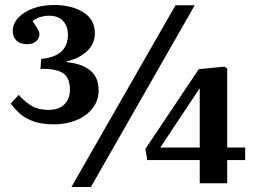

<svg xmlns="http://www.w3.org/2000/svg" viewBox="-20 -735 1018 769"><path d="M266 14 683 -714H760L344 14ZM780 -1V-94H570L562 -138L776 -458L879 -468L890 -461V-144H962V-94H890V-1ZM622 -144H780V-382ZM197 -237Q143 -237 108.5 -251Q74 -265 54 -285Q34 -305 23 -320L55 -355Q73 -333 102 -314Q131 -295 174 -295Q216 -295 238 -317Q260 -339 260 -377Q260 -425 231 -443Q202 -461 142 -459L145 -499Q252 -509 252 -596Q252 -630 232.5 -651Q213 -672 178 -672Q157 -672 139 -666Q121 -660 111 -650Q121 -635 129.5 -621.5Q138 -608 138 -598Q138 -582 125 -570Q112 -558 89 -558Q60 -558 45.5 -573Q31 -588 31 -611Q31 -639 52.5 -663Q74 -687 111.5 -701Q149 -715 197 -715Q267 -715 313.5 -686Q360 -657 360 -602Q360 -560 329 -530.5Q298 -501 247 -489V-486Q305 -481 340 -454Q375 -427 375 -373Q375 -332 350.5 -301Q326 -270 285.5 -253.5Q245 -237 197 -237Z"/></svg>

Font: Literata 36pt SemiBold
Style: Regular
Weight: 600
Designer: Latin by Veronika Burian and Jose Scaglione. Greek by Irene Vlachou. Cyrillic by Vera Evstafieva.
Foundry: TypeTogether
Version: Version 3.002